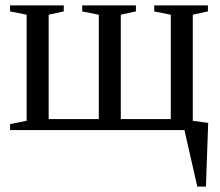

<svg xmlns="http://www.w3.org/2000/svg" viewBox="-20 -479 810 707"><path d="M17.1 0V-22L78.1 -34.2V-424.8L17.1 -437V-459H214.8V-437L159.2 -424.8V-40.5H343.8V-424.8L282.7 -437V-459H480.5V-437L424.8 -424.8V-40.5H608.9V-424.8L547.9 -437V-459H745.6V-437L689.9 -424.8V-34.2L746.6 -26.4L738.3 208H706.5L659.2 0Z"/></svg>

Font: Tinos
Style: Regular
Weight: 400
Designer: Steve Matteson
Foundry: Monotype Imaging Inc.
Version: Version 1.23